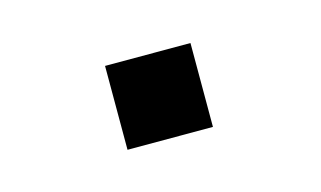

<svg xmlns="http://www.w3.org/2000/svg" viewBox="-33 -394 403 241"><g transform="rotate(-15 168.5 -273.5)"><path d="M111 -219V-328H222V-219Z"/></g></svg>

Font: Maven Pro SemiBold
Style: Regular
Weight: 600
Designer: Joe Prince
Foundry: Joe Prince
Version: Version 2.103